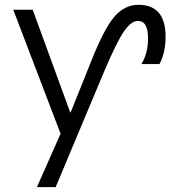

<svg xmlns="http://www.w3.org/2000/svg" viewBox="-20 -560 715 800"><path d="M274.4 -91.8 355.5 -293.9Q412.1 -438.5 455.6 -489.3Q499 -540 556.6 -540Q669.9 -540 669.9 -407.2Q669.9 -340.8 644.5 -293H569.3Q597.7 -339.8 596.7 -402.3Q596.7 -473.6 553.7 -472.7Q527.3 -472.7 497.6 -430.7Q467.8 -388.7 415 -264.6L211.9 219.7H133.8L232.4 -2.9L35.2 -519.5H116.2L272.5 -91.8Z"/></svg>

Font: Gen Shin Gothic Normal
Style: Regular
Weight: 300
Designer: [Source Han Sans]
Ryoko NISHIZUKA  (kana & ideographs); Paul D. Hunt (Latin, Greek & Cyrillic); Wenlong ZHANG  (bopomofo
Version: Version 1.002.20150607